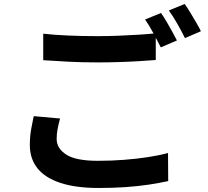

<svg xmlns="http://www.w3.org/2000/svg" viewBox="-20 -885 1040 959"><path d="M195.9 -716.7Q251.2 -710.5 320.3 -707.5Q389.5 -704.5 468.3 -704.5Q517.6 -704.5 569.9 -706.5Q622.2 -708.5 671.2 -711.6Q720.1 -714.7 758 -718.5V-585.3Q723.5 -582.5 673.9 -579.5Q624.3 -576.5 570.7 -574.9Q517.2 -573.3 469 -573.3Q390.8 -573.3 323.8 -576.7Q256.8 -580.1 195.9 -584.3ZM280 -293.1Q272.7 -266.6 267.9 -241.7Q263 -216.9 263 -191.5Q263 -143.3 311.4 -112.5Q359.7 -81.8 468.3 -81.8Q536.2 -81.8 599.4 -86.7Q662.6 -91.5 718.8 -100.2Q775 -108.8 819.2 -120.8L820.2 19.4Q776.6 29.2 722.5 37.3Q668.4 45.4 605.9 49.7Q543.4 53.9 473 53.9Q358.2 53.9 281.9 28.6Q205.5 3.4 167.2 -44.3Q129 -92.1 129 -160.8Q129 -204.4 135.8 -240.6Q142.7 -276.8 148.4 -304.9ZM784.1 -820.1Q797.1 -802.3 811.8 -777.2Q826.4 -752 840.3 -726.9Q854.2 -701.8 863.7 -682.9L783.2 -648.4Q767.6 -679.4 746.3 -719.1Q724.9 -758.8 704.7 -787.6ZM902.5 -865.2Q915.7 -846.5 931.1 -821.2Q946.4 -795.9 960.7 -771.3Q975.1 -746.7 983.5 -729L903.8 -694.7Q888.4 -726.4 866.1 -765.6Q843.9 -804.7 823.3 -832.7Z"/></svg>

Font: Noto Sans KR Thin
Style: Regular
Weight: 100
Designer: Ryoko NISHIZUKA 西塚涼子 (kana, bopomofo & ideographs); Paul D. Hunt (Latin, Greek & Cyrillic); Sandoll Communications 산돌커뮤니
Foundry: Adobe
Version: Version 2.004-H2;hotconv 1.0.118;makeotfexe 2.5.65603